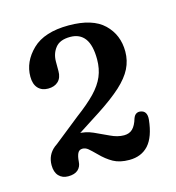

<svg xmlns="http://www.w3.org/2000/svg" viewBox="-67 -768 445 486"><g transform="rotate(-15 155.5 -525.5)"><path d="M64 -408.5 42.3 -423.1 116.3 -482Q147.5 -505.2 166.2 -524.6Q184.9 -544 193.4 -564.1Q201.9 -584.2 201.9 -608.7Q201.9 -645.5 188.9 -663.3Q175.8 -681.1 150.5 -681.1Q123.4 -681.1 111.6 -666Q99.7 -651 99.7 -629.9V-605.1Q99.7 -587.9 90 -578.5Q80.2 -569.1 63.2 -569.1Q46.8 -569.1 37 -579.6Q27.3 -590.2 27.3 -609.8Q27.3 -649.1 58.9 -679.7Q90.5 -710.3 154.2 -710.3Q216.7 -710.3 246.4 -681.8Q276 -653.3 276 -609.4Q276 -585.8 265.7 -565.1Q255.4 -544.5 232.4 -523.4Q209.3 -502.4 170.7 -477.2ZM21.2 -379.4Q21.2 -406.5 41.9 -423.3Q62.6 -440 105.2 -440Q126.3 -440 145.6 -431.4Q164.9 -422.7 183.2 -414Q201.4 -405.2 218.3 -405.2Q232.3 -405.2 240.9 -413.6Q249.4 -421.9 254.7 -439.9Q257.5 -447.7 262.5 -450.7Q267.4 -453.6 272.9 -452.8Q291.3 -450.6 289 -427.1Q284.3 -383 265.7 -362.2Q247 -341.5 215.1 -341.5Q190.3 -341.5 173.5 -350.8Q156.6 -360.2 140.5 -376.8Q128.9 -388.4 122.1 -394.1Q115.3 -399.8 107.3 -399.8Q98.6 -399.8 94.8 -392Q91 -384.2 90.1 -370.5Q89.5 -357.5 80.8 -349.5Q72 -341.5 54.9 -341.5Q39.6 -341.5 30.4 -351.4Q21.2 -361.3 21.2 -379.4Z"/></g></svg>

Font: Fraunces 144pt S100 Black
Style: Regular
Weight: 900
Version: Version 1.000